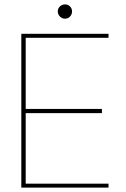

<svg xmlns="http://www.w3.org/2000/svg" viewBox="-20 -854 572 874"><path d="M77 0V-700H474V-682H97V-358H444V-339H97V-18H474V0ZM276 -769Q262 -769 252.5 -779Q243 -789 243 -802Q243 -815 252.5 -824.5Q262 -834 276 -834Q290 -834 299 -824.5Q308 -815 308 -802Q308 -789 299 -779Q290 -769 276 -769Z"/></svg>

Font: DM Sans 11pt Thin
Style: Regular
Weight: 250
Version: Version 4.004;gftools[0.9.30]